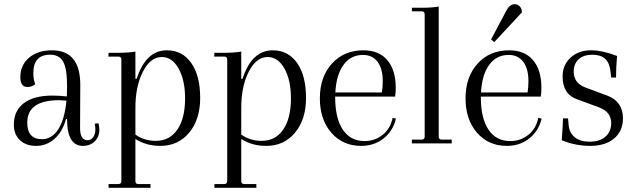

<svg xmlns="http://www.w3.org/2000/svg" viewBox="-20 -684 3034 916"><path d="M450 -96Q454 -74 454 -66Q454 -31 432 -9.5Q410 12 375 12Q300 12 300 -116H295Q278 -55 240 -21.5Q202 12 152 12Q104 12 75 -15.5Q46 -43 46 -89Q46 -156 94 -192Q142 -228 230 -228Q261 -228 299 -224Q300 -239 300 -272Q300 -356 281.5 -389.5Q263 -423 219 -423Q139 -423 139 -335Q139 -306 148 -282Q132 -269 111 -269Q77 -269 77 -316Q77 -373 118.5 -408.5Q160 -444 228 -444Q363 -444 363 -279L362 -73Q362 -15 398 -15Q414 -15 424.5 -29.5Q435 -44 435 -66Q435 -80 432 -94ZM180 -20Q228 -20 258.5 -68Q289 -116 297 -204Q275 -206 263 -206Q110 -206 110 -99Q110 -20 180 -20Z M776 -444Q850 -444 892.5 -383.5Q935 -323 935 -217Q935 -114 882.5 -51Q830 12 745 12Q677 12 626 -21V180Q626 194 640 194H698V212H498V194H545Q559 194 559 180V-400Q559 -414 545 -414H497L498 -432H537Q594 -432 626 -438V-308H632Q676 -444 776 -444ZM723 -12Q789 -12 826 -65.5Q863 -119 863 -215Q863 -302 832 -357Q801 -412 752 -412Q697 -412 661 -340.5Q625 -269 626 -164V-42Q668 -12 723 -12Z M1281 -444Q1355 -444 1397.5 -383.5Q1440 -323 1440 -217Q1440 -114 1387.5 -51Q1335 12 1250 12Q1182 12 1131 -21V180Q1131 194 1145 194H1203V212H1003V194H1050Q1064 194 1064 180V-400Q1064 -414 1050 -414H1002L1003 -432H1042Q1099 -432 1131 -438V-308H1137Q1181 -444 1281 -444ZM1228 -12Q1294 -12 1331 -65.5Q1368 -119 1368 -215Q1368 -302 1337 -357Q1306 -412 1257 -412Q1202 -412 1166 -340.5Q1130 -269 1131 -164V-42Q1173 -12 1228 -12Z M1853 -122 1869 -118Q1855 -59 1810 -23.5Q1765 12 1703 12Q1615 12 1560.5 -51Q1506 -114 1506 -215Q1506 -317 1563.5 -380.5Q1621 -444 1714 -444Q1788 -444 1828 -397Q1868 -350 1868 -265Q1868 -241 1865 -223H1579V-221Q1579 -120 1615.5 -65.5Q1652 -11 1719 -11Q1769 -11 1806 -41Q1843 -71 1853 -122ZM1712 -422Q1653 -422 1618.5 -374Q1584 -326 1580 -243H1802Q1806 -267 1806 -297Q1806 -357 1781 -389.5Q1756 -422 1712 -422Z M1945 0V-18H1992Q2006 -18 2006 -32V-615Q2006 -630 1992 -630H1945V-647H1992Q2045 -647 2073 -653V-32Q2073 -18 2088 -18H2135V0Z M2470 -625 2338 -483 2323 -496 2394 -630Q2411 -664 2435 -664Q2450 -664 2460 -653Q2470 -642 2470 -625ZM2548 -122 2564 -118Q2550 -59 2505 -23.5Q2460 12 2398 12Q2310 12 2255.5 -51Q2201 -114 2201 -215Q2201 -317 2258.5 -380.5Q2316 -444 2409 -444Q2483 -444 2523 -397Q2563 -350 2563 -265Q2563 -241 2560 -223H2274V-221Q2274 -120 2310.5 -65.5Q2347 -11 2414 -11Q2464 -11 2501 -41Q2538 -71 2548 -122ZM2407 -422Q2348 -422 2313.5 -374Q2279 -326 2275 -243H2497Q2501 -267 2501 -297Q2501 -357 2476 -389.5Q2451 -422 2407 -422Z M2796 12Q2725 12 2660 -15Q2666 -99 2666 -119H2690L2693 -86Q2697 -49 2723 -28.5Q2749 -8 2793 -8Q2841 -8 2868.5 -32Q2896 -56 2896 -97Q2896 -149 2840 -171L2734 -210Q2664 -234 2664 -319Q2664 -374 2702 -409Q2740 -444 2799 -444Q2854 -444 2924 -417Q2919 -367 2919 -314H2896L2892 -346Q2884 -423 2806 -423Q2765 -423 2741 -401.5Q2717 -380 2717 -342Q2717 -288 2772 -267L2877 -228Q2952 -200 2952 -119Q2952 -59 2910 -23.5Q2868 12 2796 12Z"/></svg>

Font: Arapey Thin
Style: Regular
Weight: 100
Designer: Eduardo Rodriguez Tunni
Foundry: Eduardo Rodriguez Tunni
Version: Version 4.000;hotconv 1.0.109;makeotfexe 2.5.65596